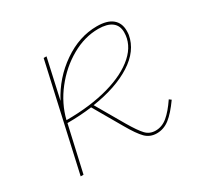

<svg xmlns="http://www.w3.org/2000/svg" viewBox="-99 -525 663 644"><g transform="rotate(-30 232.5 -203.0)"><path d="M438 -70Q411 -32 388.5 -14.5Q366 3 339 3Q313 3 295.5 -14.5Q278 -32 254 -74L191 -183Q146 -177 96 -177L56 0H45L136 -406H147L113 -253Q149 -322 212 -365.5Q275 -409 343 -409Q383 -409 403 -392.5Q423 -376 423 -346Q423 -336 422 -330Q412 -274 353.5 -236.5Q295 -199 202 -185L264 -78Q287 -39 302 -23Q317 -7 340 -7Q365 -7 386 -24.5Q407 -42 430 -76ZM98 -187Q191 -187 262 -207Q333 -227 373 -263Q413 -299 413 -346Q413 -372 395 -385.5Q377 -399 343 -399Q290 -399 239 -370Q188 -341 150 -292.5Q112 -244 98 -187Z"/></g></svg>

Font: Ysabeau Infant Hairline
Style: Italic
Weight: 100
Italic angle: -12°
Designer: Christian Thalmann (Catharsis Fonts)
Version: Version 0.003